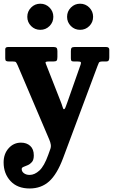

<svg xmlns="http://www.w3.org/2000/svg" viewBox="-25 -780 629 1062"><path d="M-5 118.5Q-5 71 22.8 40Q50.5 9 91 9Q122.5 9 142.2 27Q162 45 162 79.5Q162 104 151.8 116Q141.5 128 128.5 133.5Q115.5 139 105.2 143Q95 147 95 155Q95 169 107.5 178.2Q120 187.5 139 187.5Q166.5 187.5 193 163.2Q219.5 139 242 76L251.5 49.5Q258 34 256 20.5Q254 7 247.5 -8L72.5 -419Q66.5 -432 63.2 -436Q60 -440 45 -440H24Q13 -440 8.5 -443.2Q4 -446.5 4 -457V-507.5Q4 -520 20 -520H271.5Q283.5 -520 288 -515.2Q292.5 -510.5 292.5 -497.5V-465Q292.5 -450 288.5 -445Q284.5 -440 271 -440H245.5Q231.5 -440 228.2 -437.2Q225 -434.5 229.5 -425L309 -222.5Q317 -203 320.8 -189.5Q324.5 -176 328.5 -176Q333.5 -176 337.2 -186.2Q341 -196.5 347.5 -214L421 -423Q424.5 -433 421.5 -436.5Q418.5 -440 403 -440H383.5Q372.5 -440 369.8 -444Q367 -448 367 -458V-497.5Q367 -510.5 371 -515.2Q375 -520 387.5 -520H561.5Q579.5 -520 579.5 -505.5V-462.5Q579.5 -451.5 576.2 -445.8Q573 -440 561.5 -440H542Q525 -440 521.8 -433Q518.5 -426 514 -414L324 94.5Q290.5 184 246.8 223.2Q203 262.5 139 262.5Q71 262.5 33 221.2Q-5 180 -5 118.5ZM418 -615Q388 -615 367 -636Q346 -657 346 -687Q346 -717 367 -738.2Q388 -759.5 418 -759.5Q448 -759.5 469 -738.2Q490 -717 490 -687Q490 -657 469 -636Q448 -615 418 -615ZM198 -615Q168 -615 147 -636Q126 -657 126 -687Q126 -717 147 -738.2Q168 -759.5 198 -759.5Q228 -759.5 249 -738.2Q270 -717 270 -687Q270 -657 249 -636Q228 -615 198 -615Z"/></svg>

Font: Besley* Narrow
Style: Bold
Weight: 700
Width: 4
Designer: Owen Earl
Foundry: indestructible type*
Version: Version 3.000; ttfautohint (v1.8.3)